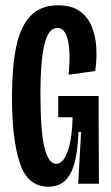

<svg xmlns="http://www.w3.org/2000/svg" viewBox="-20 -691 417 722"><path d="M162 11Q84 11 54.5 -78Q25 -167 25 -327Q25 -436 40.5 -513Q56 -590 94 -630.5Q132 -671 199 -671Q248 -671 278.5 -650Q309 -629 324 -593.5Q339 -558 342 -514Q345 -470 338 -424L238 -410Q246 -492 235.5 -539Q225 -586 196 -586Q161 -586 146.5 -521.5Q132 -457 132 -341Q132 -199 147 -137Q162 -75 191 -75Q219 -75 235.5 -125Q252 -175 253 -250H199V-330H351V-236L352 0H274L285 -195H275Q273 -133 262.5 -87Q252 -41 228 -15Q204 11 162 11Z"/></svg>

Font: Bricolage Grotesque 96pt Condensed Medium
Style: Regular
Weight: 500
Width: 3
Designer: Mathieu Triay
Foundry: Atelier Triay
Version: Version 1.001; ttfautohint (v1.8.4.7-5d5b);gftools[0.9.33.de